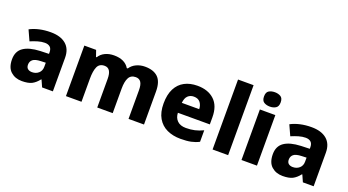

<svg xmlns="http://www.w3.org/2000/svg" viewBox="-55 -1359 3555 1960"><g transform="rotate(20 1723.0 -378.5)"><path d="M318 -560Q425 -560 484 -510Q543 -460 543 -364V0H426L393 -74H389Q354 -29 315 -9.5Q276 10 208 10Q135 10 87 -33Q39 -76 39 -166Q39 -253 100.5 -295.5Q162 -338 281 -343L375 -346V-362Q375 -402 354.5 -420Q334 -438 298 -438Q262 -438 223 -426.5Q184 -415 144 -398L93 -510Q138 -534 195 -547Q252 -560 318 -560ZM324 -248Q261 -246 236 -225.5Q211 -205 211 -170Q211 -139 229 -125Q247 -111 275 -111Q317 -111 346 -136.5Q375 -162 375 -206V-250Z M1342 -559Q1436 -559 1484.5 -511.5Q1533 -464 1533 -358V0H1365V-311Q1365 -371 1346.5 -398.5Q1328 -426 1290 -426Q1237 -426 1215 -384.5Q1193 -343 1193 -267V0H1025V-311Q1025 -426 951 -426Q895 -426 874.5 -380.5Q854 -335 854 -250V0H685V-549H813L837 -480H844Q867 -518 909.5 -538.5Q952 -559 1006 -559Q1124 -559 1171 -481H1181Q1207 -520 1250 -539.5Q1293 -559 1342 -559Z M1912 -559Q2028 -559 2096 -495.5Q2164 -432 2164 -309V-231H1817Q1819 -177 1852 -145Q1885 -113 1946 -113Q1998 -113 2041.5 -123Q2085 -133 2131 -155V-30Q2090 -9 2044.5 0.5Q1999 10 1932 10Q1849 10 1784.5 -20Q1720 -50 1683.5 -112.5Q1647 -175 1647 -271Q1647 -368 1680 -432Q1713 -496 1772.5 -527.5Q1832 -559 1912 -559ZM1915 -442Q1876 -442 1850.5 -417.5Q1825 -393 1820 -340H2009Q2008 -383 1985 -412.5Q1962 -442 1915 -442Z M2447 0H2278V-760H2447Z M2677 -767Q2713 -767 2740 -751Q2767 -735 2767 -689Q2767 -644 2740 -627.5Q2713 -611 2677 -611Q2639 -611 2612.5 -627.5Q2586 -644 2586 -689Q2586 -735 2612.5 -751Q2639 -767 2677 -767ZM2760 -549V0H2592V-549Z M3151 -560Q3258 -560 3317 -510Q3376 -460 3376 -364V0H3259L3226 -74H3222Q3187 -29 3148 -9.5Q3109 10 3041 10Q2968 10 2920 -33Q2872 -76 2872 -166Q2872 -253 2933.5 -295.5Q2995 -338 3114 -343L3208 -346V-362Q3208 -402 3187.5 -420Q3167 -438 3131 -438Q3095 -438 3056 -426.5Q3017 -415 2977 -398L2926 -510Q2971 -534 3028 -547Q3085 -560 3151 -560ZM3157 -248Q3094 -246 3069 -225.5Q3044 -205 3044 -170Q3044 -139 3062 -125Q3080 -111 3108 -111Q3150 -111 3179 -136.5Q3208 -162 3208 -206V-250Z"/></g></svg>

Font: Noto Sans Gurmukhi UI ExtraBold
Style: Regular
Weight: 800
Designer: Jelle Bosma - Monotype Design Team
Foundry: Monotype Imaging Inc.
Version: Version 2.004; ttfautohint (v1.8.4.7-5d5b)